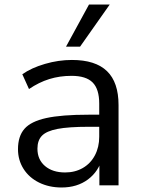

<svg xmlns="http://www.w3.org/2000/svg" viewBox="-20 -810 625 839"><path d="M58.6 -158.1Q58.6 -214.7 86.9 -247.1Q115.1 -279.4 181.8 -294.1Q248.5 -308.8 367.6 -308.8H428.8V-256H368.5Q279.8 -256 231.5 -246.7Q183.2 -237.4 163.4 -217Q143.6 -196.7 143.6 -160.2Q143.6 -112.7 176.7 -84.5Q209.8 -56.4 264.5 -56.4Q308 -56.4 342 -76Q376 -95.7 394.8 -131.4Q413.6 -167.1 413.6 -212.5V-357.2Q413.6 -420.7 384.8 -449.6Q356 -478.6 292.4 -478.6Q241.1 -478.6 195.4 -464.5Q149.8 -450.3 106.7 -420.9L77.5 -485.6Q118 -513.9 176.9 -530.9Q235.7 -548 294.2 -548Q397.1 -548 447.6 -499.1Q498 -450.3 498 -351V0H414.3V-120.7H426.8Q411.7 -61.2 364.4 -25.9Q317.1 9.3 248.9 9.3Q194.6 9.3 150.9 -12.1Q107.3 -33.6 82.9 -72Q58.6 -110.4 58.6 -158.1ZM368.9 -790.2H459.5L329.8 -606H268.4Z"/></svg>

Font: Min Sans VF VF
Style: Regular
Weight: 400
Designer: Jinseong-Kim, NotoSansCJK, Nunito
Foundry: Jinseong-Kim
Version: Version 1.420;Glyphs 3.1.2 (3151)